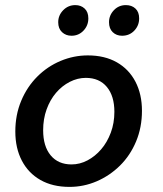

<svg xmlns="http://www.w3.org/2000/svg" viewBox="-20 -720 640 752"><path d="M252 12Q186 12 138.5 -15Q91 -42 65.5 -91Q40 -140 40 -205Q40 -270 63 -325Q86 -380 126 -420Q166 -460 217.5 -481.5Q269 -503 324 -503Q390 -503 437.5 -476Q485 -449 510.5 -400Q536 -351 536 -286Q536 -221 513 -166Q490 -111 450 -71.5Q410 -32 359 -10Q308 12 252 12ZM260 -76Q293 -76 323 -92Q353 -108 376.5 -135.5Q400 -163 414 -200.5Q428 -238 428 -282Q428 -344 398.5 -379.5Q369 -415 316 -415Q284 -415 253.5 -399.5Q223 -384 199.5 -356.5Q176 -329 162.5 -291.5Q149 -254 149 -210Q149 -147 178.5 -111.5Q208 -76 260 -76ZM260 -580Q238 -580 223 -594Q208 -608 208 -633Q208 -660 227.5 -680Q247 -700 275 -700Q297 -700 311.5 -686.5Q326 -673 326 -648Q326 -620 307 -600Q288 -580 260 -580ZM458 -580Q436 -580 421.5 -594Q407 -608 407 -633Q407 -660 426 -680Q445 -700 473 -700Q496 -700 510.5 -686.5Q525 -673 525 -648Q525 -620 506 -600Q487 -580 458 -580Z"/></svg>

Font: Source Code Pro ExtraLight SemiBold
Style: Italic
Weight: 600
Italic angle: -11°
Monospace: yes
Version: Version 1.016;hotconv 1.0.116;makeotfexe 2.5.65601